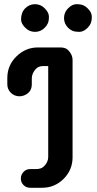

<svg xmlns="http://www.w3.org/2000/svg" viewBox="-20 -888 457 908"><path d="M130.4 -489.7Q130.4 -451.7 94.7 -437Q84 -432.6 72 -432.6Q60.1 -432.6 49.6 -437Q39.1 -441.4 31.2 -449.2Q14.6 -465.8 14.6 -489.7V-519Q14.6 -579.1 57.6 -621.1Q100.6 -663.6 159.2 -663.6H265.6Q289.6 -663.6 301.8 -651.4Q323.2 -629.9 323.2 -605V-144.5Q323.2 -84.5 281.2 -42.5Q238.8 0 179.2 0H122.6Q104 0 91.3 -12.7Q78.6 -25.4 78.6 -43.7Q78.6 -62 91.3 -75.2Q104 -88.4 122.6 -88.4H150.4Q174.3 -88.4 187 -100.6Q208 -120.6 208 -145.5V-575.7H186Q162.6 -575.7 150.4 -563Q130.4 -541.5 130.4 -517.6ZM145.5 -868.2Q172.4 -868.2 191.4 -848.6Q211.4 -829.1 211.4 -809.1Q211.4 -789.1 206.1 -777.3Q200.7 -765.6 191.4 -756.8Q172.4 -737.3 145.5 -737.3Q118.7 -737.3 99.6 -756.8Q79.6 -776.4 79.6 -795.9Q79.6 -829.1 99.1 -848.6Q118.7 -868.2 145.5 -868.2ZM301.8 -848.6Q321.3 -868.2 341.6 -868.2Q361.8 -868.2 373.8 -863Q385.7 -857.9 394.5 -848.6Q414.1 -829.6 414.1 -809.3Q414.1 -789.1 408.9 -777.3Q403.8 -765.6 394.5 -756.8Q375.5 -737.3 355.2 -737.3Q335 -737.3 323 -742.4Q311 -747.6 302 -756.6Q293 -765.6 287.8 -777.3Q282.7 -789.1 282.7 -802.5Q282.7 -815.9 287.8 -827.9Q293 -839.8 301.8 -848.6Z"/></svg>

Font: Supermercado
Style: Regular
Weight: 400
Designer: James Grieshaber
Foundry: James Grieshaber
Version: Version 1.002